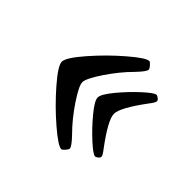

<svg xmlns="http://www.w3.org/2000/svg" viewBox="-118 -561 659 659"><g transform="rotate(45 212.0 -231.0)"><path d="M255.9 -445.3Q259.8 -445.3 267.6 -436.5Q275.4 -427.7 275.4 -422.9Q275.4 -413.1 246.1 -382.8Q210 -346.7 177.2 -297.9Q144.5 -249 144.5 -231.4Q144.5 -213.9 177.2 -165Q210 -116.2 246.1 -80.1Q275.4 -49.8 275.4 -40Q275.4 -35.2 267.6 -26.4Q259.8 -17.6 255.9 -17.6Q240.2 -17.6 188.5 -62Q136.7 -106.4 90.8 -159.2Q44.9 -211.9 44.9 -231.4Q44.9 -251 90.8 -303.7Q136.7 -356.4 188.5 -400.9Q240.2 -445.3 255.9 -445.3ZM355.5 -380.9Q359.4 -380.9 365.7 -376Q372.1 -371.1 372.1 -366.2Q372.1 -359.4 357.4 -340.8Q297.9 -260.7 297.9 -231.4Q297.9 -202.1 357.4 -122.1Q372.1 -103.5 372.1 -96.7Q372.1 -91.8 365.7 -86.9Q359.4 -82 355.5 -82Q345.7 -82 312.5 -112.3Q279.3 -142.6 249 -179.2Q218.8 -215.8 218.8 -231.4Q218.8 -247.1 249 -283.7Q279.3 -320.3 312.5 -350.6Q345.7 -380.9 355.5 -380.9Z"/></g></svg>

Font: Monomakh Unicode TT
Style: Medium
Weight: 500
Designer: Alexey Kryukov, Aleksandr Andreev
Version: Version 1.1